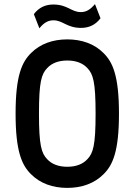

<svg xmlns="http://www.w3.org/2000/svg" viewBox="-20 -904 656 936"><path d="M308 12C379 12 440 -10 484 -54C529 -98 560 -164 560 -350C560 -536 529 -602 484 -646C440 -690 379 -712 308 -712C237 -712 176 -690 132 -646C87 -602 56 -536 56 -350C56 -164 87 -98 132 -54C176 -10 237 12 308 12ZM308 -91C265 -91 232 -104 210 -128C182 -157 170 -195 170 -350C170 -505 182 -543 210 -572C232 -596 265 -609 308 -609C351 -609 384 -596 406 -572C434 -543 446 -505 446 -350C446 -195 434 -157 406 -128C384 -104 351 -91 308 -91ZM145 -835 172 -766C193 -792 213 -805 241 -805C286 -805 306 -768 375 -768C413 -768 445 -782 470 -815L443 -884C421 -858 401 -845 374 -845C328 -845 309 -882 240 -882C202 -882 170 -868 145 -835Z"/></svg>

Font: Finlandica Medium
Style: Regular
Weight: 500
Designer: Niklas Ekholm, Juho Hiilivirta, Jaakko Suomalainen
Foundry: Helsinki Type Studio
Version: Version 2.000;Glyphs 3.2 (3202)